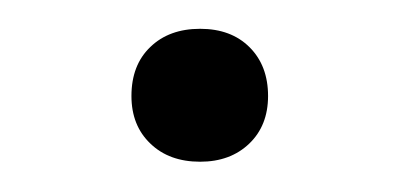

<svg xmlns="http://www.w3.org/2000/svg" viewBox="-20 -344 270 130"><path d="M115.5 -234.5Q94.5 -234.5 81.8 -246.8Q69 -259 69 -279Q69 -300 81.8 -312.2Q94.5 -324.5 115.5 -324.5Q136.5 -324.5 149 -312Q161.5 -299.5 161.5 -279Q161.5 -259 148.8 -246.8Q136 -234.5 115.5 -234.5Z"/></svg>

Font: Encode Sans SC SemiExpanded Light
Style: Regular
Weight: 300
Width: 6
Designer: Multiple Designers
Foundry: Impallari Type
Version: Version 3.002